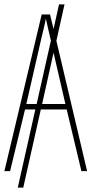

<svg xmlns="http://www.w3.org/2000/svg" viewBox="-20 -780 417 875"><path d="M351 0 284 -281H166L86 75H61L141 -281H94L26 0H0L170 -714H208L224 -648L249 -760H274L237 -594L377 0ZM208 -612Q202 -637 198 -655Q194 -673 189 -695Q185 -673 180.5 -655.5Q176 -638 170 -612L100 -306H147L212 -595ZM278 -306 224 -540 172 -306Z"/></svg>

Font: Noto Sans ExtraCondensed Thin
Style: Regular
Weight: 100
Width: 2
Designer: Monotype Design Team
Foundry: Monotype Imaging Inc.
Version: Version 2.013; ttfautohint (v1.8.4.7-5d5b)